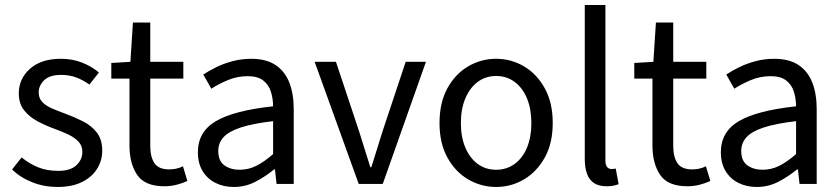

<svg xmlns="http://www.w3.org/2000/svg" viewBox="-20 -732 3341 764"><path d="M209.5 12Q155.8 12 108.6 -6.6Q61.4 -25.1 28.1 -57.7L66 -105.6Q97.8 -79.9 132.4 -66Q167 -52.1 212.2 -52.1Q260.1 -52.1 283.9 -74.4Q307.7 -96.8 307.7 -127.6Q307.7 -152.6 291.6 -169.2Q275.5 -185.7 250.6 -197.4Q225.6 -209 198 -219Q161.8 -232 129 -249.6Q96.2 -267.3 75.5 -293.7Q54.8 -320.2 54.8 -360.1Q54.8 -418.9 99.4 -458.5Q144 -498.1 222.5 -498.1Q268.1 -498.1 306.9 -482.8Q345.7 -467.4 373.6 -443.5L335.8 -395.5Q310.3 -413.6 283.3 -423.8Q256.3 -434 223.5 -434Q177.4 -434 155.7 -412.8Q134 -391.6 134 -364.3Q134 -341.9 147.2 -327.3Q160.4 -312.7 183.7 -302Q207 -291.4 237.1 -280.7Q275.1 -266.8 309.5 -249.5Q344 -232.1 365.4 -204.5Q386.8 -176.9 386.8 -132.5Q386.8 -93.1 366.4 -60.3Q346 -27.6 306.4 -7.8Q266.8 12 209.5 12Z M634.2 9.2Q556.5 9.2 525.9 -36Q495.2 -81.3 495.2 -153.3V-419.3H422.9V-481.4L498.9 -486L509 -642.3H577.9V-486H709.5V-419.3H577.9V-151.8Q577.9 -107.6 594.5 -82.8Q611.2 -58 652.7 -58Q666.1 -58 679.9 -60.6Q693.7 -63.2 708 -70.3L725.5 -12.2Q706.5 -2.8 682.8 3.2Q659.1 9.2 634.2 9.2Z M910.3 12Q869.6 12 837.2 -4.3Q804.8 -20.5 786.1 -51.5Q767.4 -82.4 767.4 -126.2Q767.4 -208 839.4 -250.2Q911.4 -292.3 1066.7 -309Q1066.5 -339.5 1058 -367Q1049.5 -394.6 1027.5 -411.7Q1005.4 -428.9 965.9 -428.9Q924.1 -428.9 887.1 -413.4Q850 -397.9 820.9 -379L789 -435.4Q811.3 -450.4 841 -464.9Q870.7 -479.4 905.9 -488.7Q941.1 -498 980.1 -498Q1039.2 -498 1076.4 -473.3Q1113.6 -448.6 1131.2 -403.6Q1148.8 -358.6 1148.8 -297.7V0H1080.5L1074.1 -57.9H1070.8Q1035.7 -29.1 995.8 -8.5Q955.9 12 910.3 12ZM933.2 -56.5Q968.6 -56.5 1000.1 -72.3Q1031.6 -88.1 1066.7 -118.9V-249.9Q985 -240.4 937.3 -224.5Q889.6 -208.6 869 -185.6Q848.5 -162.7 848.5 -131.5Q848.5 -91.2 873.3 -73.8Q898.1 -56.5 933.2 -56.5Z M1407.4 0 1232 -486.1H1316.8L1408.7 -210Q1419.6 -174.8 1431.1 -138.4Q1442.7 -101.9 1453.6 -66.6H1457.6Q1468.4 -101.9 1480 -138.4Q1491.5 -174.8 1502.4 -210L1594.3 -486.1H1674.9L1503 0Z M1954.2 12Q1894.6 12 1843.1 -18.1Q1791.7 -48.1 1760.3 -105Q1728.9 -161.9 1728.9 -242.4Q1728.9 -323.5 1760.3 -380.8Q1791.7 -438 1843.1 -468Q1894.6 -498.1 1954.2 -498.1Q2013.7 -498.1 2064.9 -468Q2116 -438 2147.7 -380.8Q2179.4 -323.5 2179.4 -242.4Q2179.4 -161.9 2147.7 -105Q2116 -48.1 2064.9 -18.1Q2013.7 12 1954.2 12ZM1954.2 -56.5Q1996 -56.5 2027.8 -79.7Q2059.6 -102.9 2077 -144.8Q2094.4 -186.7 2094.4 -242.4Q2094.4 -298.1 2077 -340.3Q2059.6 -382.6 2027.8 -406.1Q1996 -429.6 1954.2 -429.6Q1912.4 -429.6 1880.9 -406.1Q1849.4 -382.6 1831.6 -340.3Q1813.9 -298.1 1813.9 -242.4Q1813.9 -186.7 1831.6 -144.8Q1849.4 -102.9 1880.9 -79.7Q1912.4 -56.5 1954.2 -56.5Z M2394.1 9.2Q2363.2 9.2 2343.9 -3.4Q2324.6 -16 2315.8 -40.5Q2306.9 -64.9 2306.9 -100.2V-712.2H2389V-94.2Q2389 -74.5 2396.3 -66.9Q2403.5 -59.3 2413.5 -59.3Q2417.1 -59.3 2420.6 -59.8Q2424.1 -60.3 2430.1 -61.3L2441.6 0.8Q2433.2 4.4 2421.3 6.8Q2409.5 9.2 2394.1 9.2Z M2715.2 9.2Q2637.5 9.2 2606.9 -36Q2576.2 -81.3 2576.2 -153.3V-419.3H2503.9V-481.4L2579.9 -486L2590 -642.3H2658.9V-486H2790.5V-419.3H2658.9V-151.8Q2658.9 -107.6 2675.5 -82.8Q2692.2 -58 2733.7 -58Q2747.1 -58 2760.9 -60.6Q2774.7 -63.2 2789 -70.3L2806.5 -12.2Q2787.5 -2.8 2763.8 3.2Q2740.1 9.2 2715.2 9.2Z M2991.3 12Q2950.6 12 2918.2 -4.3Q2885.8 -20.5 2867.1 -51.5Q2848.4 -82.4 2848.4 -126.2Q2848.4 -208 2920.4 -250.2Q2992.4 -292.3 3147.7 -309Q3147.5 -339.5 3139 -367Q3130.5 -394.6 3108.5 -411.7Q3086.4 -428.9 3046.9 -428.9Q3005.1 -428.9 2968.1 -413.4Q2931 -397.9 2901.9 -379L2870 -435.4Q2892.3 -450.4 2922 -464.9Q2951.7 -479.4 2986.9 -488.7Q3022.1 -498 3061.1 -498Q3120.2 -498 3157.4 -473.3Q3194.6 -448.6 3212.2 -403.6Q3229.8 -358.6 3229.8 -297.7V0H3161.5L3155.1 -57.9H3151.8Q3116.7 -29.1 3076.8 -8.5Q3036.9 12 2991.3 12ZM3014.2 -56.5Q3049.6 -56.5 3081.1 -72.3Q3112.6 -88.1 3147.7 -118.9V-249.9Q3066 -240.4 3018.3 -224.5Q2970.6 -208.6 2950 -185.6Q2929.5 -162.7 2929.5 -131.5Q2929.5 -91.2 2954.3 -73.8Q2979.1 -56.5 3014.2 -56.5Z"/></svg>

Font: Source Sans 3 VF
Style: Regular
Weight: 200
Designer: Paul D. Hunt
Foundry: Adobe
Version: Version 3.046;hotconv 1.0.118;makeotfexe 2.5.65603